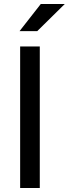

<svg xmlns="http://www.w3.org/2000/svg" viewBox="-20 -934 342 954"><path d="M80.1 0V-703.1H177.7V0ZM77.1 -779.3 182.6 -914.1H301.8L165 -779.3Z"/></svg>

Font: Sen Medium
Style: Regular
Weight: 500
Designer: Kosal Sen, Philatype
Foundry: Philatype
Version: Version 2.000;gftools[0.9.31]